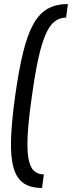

<svg xmlns="http://www.w3.org/2000/svg" viewBox="-20 -825 356 950"><path d="M188 105Q132 105 97.5 82Q63 59 47.5 6.5Q32 -46 34.5 -133.5Q37 -221 55 -350Q73 -479 94.5 -566.5Q116 -654 145.5 -706.5Q175 -759 216.5 -782Q258 -805 316 -805L307 -738Q275 -738 250 -718.5Q225 -699 205.5 -654Q186 -609 169.5 -534.5Q153 -460 138 -350Q122 -240 117.5 -165.5Q113 -91 120 -46Q127 -1 146.5 18.5Q166 38 197 38Z"/></svg>

Font: Pathway Extreme Condensed
Style: Italic
Weight: 400
Width: 3
Italic angle: -8°
Version: Version 1.001;gftools[0.9.26]